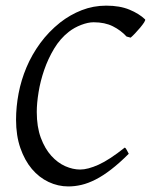

<svg xmlns="http://www.w3.org/2000/svg" viewBox="-20 -650 537 683"><path d="M496.1 -581.1Q498 -578.6 492.7 -570.3Q487.3 -562 478.8 -551.8Q470.2 -541.5 460.7 -531.5Q451.2 -521.5 444.8 -516.1L430.2 -520Q410.2 -542 381.6 -556.4Q353 -570.8 313 -570.8Q293.5 -570.8 269 -561.5Q244.6 -552.2 225.1 -537.1Q194.3 -513.2 172.6 -477.1Q150.9 -440.9 137.2 -401.1Q123.5 -361.3 117.2 -322Q110.8 -282.7 110.8 -252Q110.8 -198.7 125.2 -159.9Q139.6 -121.1 162.4 -95.9Q185.1 -70.8 212.2 -58.8Q239.3 -46.9 265.1 -46.9Q292.5 -46.9 330.8 -64.2Q369.1 -81.5 423.8 -125Q426.3 -124 428.2 -120.8Q430.2 -117.7 432.1 -114.3Q434.1 -110.8 435.5 -107.7Q437 -104.5 438 -103Q404.8 -69.8 375.7 -47.4Q346.7 -24.9 320.3 -11.5Q293.9 2 270 7.6Q246.1 13.2 223.1 13.2Q186.5 13.2 152.8 -2.7Q119.1 -18.6 93.5 -48.8Q67.9 -79.1 52.5 -123.3Q37.1 -167.5 37.1 -224.1Q37.1 -270 46.1 -317.6Q55.2 -365.2 74.2 -410.4Q93.3 -455.6 123 -496.3Q152.8 -537.1 193.8 -569.8Q229.5 -597.7 270.8 -613.8Q312 -629.9 357.9 -629.9Q406.2 -629.9 440.4 -615.7Q474.6 -601.6 496.1 -581.1Z"/></svg>

Font: Gentium Plus Phon
Style: Italic
Weight: 400
Italic angle: -8°
Designer: J. Victor Gaultney, Annie Olsen, Iska Routamaa, Becca Hirsbrunner
Foundry: SIL International
Version: Version 5.000